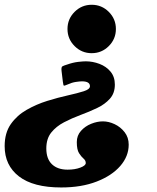

<svg xmlns="http://www.w3.org/2000/svg" viewBox="-62 -558 676 825"><path d="M436 -433.5Q436 -390.5 405.5 -360Q375 -329.5 332 -329.5Q289 -329.5 258.5 -360Q228 -390.5 228 -433.5Q228 -476.5 258.5 -507Q289 -537.5 332 -537.5Q375 -537.5 405.5 -507Q436 -476.5 436 -433.5ZM226 -280.5Q251.5 -289.5 273 -292Q294.5 -294.5 306.5 -294.5Q336.5 -294.5 365.5 -283.5Q394.5 -272.5 413 -250.2Q431.5 -228 431.5 -194.5Q431.5 -157.5 410.2 -133.8Q389 -110 355.5 -94Q322 -78 284.2 -64Q246.5 -50 213 -32.5Q179.5 -15 158.2 11.5Q137 38 137 80Q137 124.5 161.2 147.8Q185.5 171 228.5 171Q260 171 283.2 162.2Q306.5 153.5 306.5 142.5Q306.5 131.5 297 123.5Q287.5 115.5 277.8 100.5Q268 85.5 268 52.5Q268 24.5 285.8 4.5Q303.5 -15.5 329.5 -26Q355.5 -36.5 380 -36.5Q405 -36.5 430.5 -24.5Q456 -12.5 473.5 10Q491 32.5 491 63.5Q491 113.5 454.8 155.2Q418.5 197 353.2 222.2Q288 247.5 201 247.5Q81 247.5 19.5 200Q-42 152.5 -42 70Q-42 13 -15.5 -24.8Q11 -62.5 52.8 -86.2Q94.5 -110 141.2 -124.5Q188 -139 229.8 -148.2Q271.5 -157.5 298 -166Q324.5 -174.5 324.5 -187.5Q324.5 -208.5 290 -208.5Q281.5 -208.5 264.2 -206Q247 -203.5 228.5 -195Q216.5 -190 213.2 -189.8Q210 -189.5 208 -207.5L202.5 -253Q200.5 -270 206.5 -273.2Q212.5 -276.5 226 -280.5Z"/></svg>

Font: Besley* Heavy
Style: Italic
Weight: 800
Italic angle: -13°
Designer: Owen Earl
Foundry: indestructible type*
Version: Version 3.000; ttfautohint (v1.8.3)